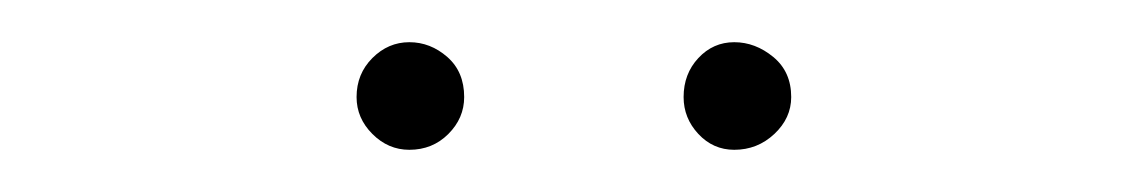

<svg xmlns="http://www.w3.org/2000/svg" viewBox="-20 -660 540 91"><path d="M174 -589Q164 -589 156.5 -596.5Q149 -604 149 -614Q149 -625 156.5 -632.5Q164 -640 174 -640Q184 -640 192 -633Q200 -626 200 -614Q200 -604 192.5 -596.5Q185 -589 174 -589ZM328 -589Q318 -589 311 -596.5Q304 -604 304 -614Q304 -625 311 -632.5Q318 -640 328 -640Q338 -640 346.5 -633Q355 -626 355 -614Q355 -604 347 -596.5Q339 -589 328 -589Z"/></svg>

Font: Inconsolata ExtraLight
Style: Regular
Weight: 200
Monospace: yes
Designer: Raph Levien, Cyreal, Brenton Simpson
Foundry: Raph Levien, Cyreal, Google
Version: Version 3.001; ttfautohint (v1.8.2.53-6de2)